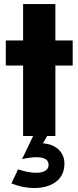

<svg xmlns="http://www.w3.org/2000/svg" viewBox="-20 -675 389 953"><path d="M94.7 -349.6H8.8V-474.1H94.7V-654.8H254.9V-474.1H340.8V-349.6H254.9V0H213.9L193.4 36.6Q223.1 38.1 247.6 50.8Q272 63.5 285.9 85.7Q299.8 107.9 299.8 136.7Q299.8 195.3 258.3 226.8Q216.8 258.3 149.4 258.3Q93.8 258.3 36.6 235.4L69.8 165.5Q119.6 182.6 161.1 182.6Q188.5 182.6 204.8 172.4Q221.2 162.1 221.2 144Q221.2 105.5 162.1 105.5Q144.5 105.5 124.3 108.2Q104 110.8 89.4 115.2L144.5 0H94.7Z"/></svg>

Font: Glacial Indifference
Style: Bold
Weight: 700
Designer: Alfredo Marco Pradil
Foundry: Alfredo Marco Pradil
Version: Version 1.312